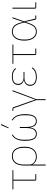

<svg xmlns="http://www.w3.org/2000/svg" viewBox="1527 -2318 991 4085"><g transform="rotate(-90 2022.5 -275.5)"><path d="M360 0H250Q221 0 221 -29V-487H35V-506H444V-487H242V-19H360Z M543 200V-253Q543 -383 595.5 -450.5Q648 -518 743 -518Q838 -518 890.5 -450.5Q943 -383 943 -253Q943 -123 887.5 -55.5Q832 12 731 12Q669 12 627 -14.5Q585 -41 567 -78H564V200ZM731 -7Q821 -7 870.5 -66Q920 -125 920 -229V-277Q920 -380 873.5 -439.5Q827 -499 743 -499Q658 -499 611 -437.5Q564 -376 564 -265V-143Q564 -84 613.5 -45.5Q663 -7 731 -7Z M1425 -743 1352 -587 1336 -593 1404 -751ZM1363 -349V-225Q1363 -105 1396 -56Q1429 -7 1489 -7Q1552 -7 1582.5 -57.5Q1613 -108 1613 -215V-263Q1613 -445 1501 -501L1512 -518Q1636 -451 1636 -239Q1636 -108 1599.5 -48Q1563 12 1489 12Q1373 12 1354 -130H1351Q1332 12 1216 12Q1142 12 1105.5 -48Q1069 -108 1069 -239Q1069 -451 1193 -518L1204 -501Q1092 -445 1092 -263V-215Q1092 -108 1122.5 -57.5Q1153 -7 1216 -7Q1276 -7 1309 -56Q1342 -105 1342 -225V-349Z M1934 200V0L1761 -487H1706V-506H1755Q1776 -506 1783 -488L1915 -113L1943 -24H1946L1978 -113L2125 -506H2146L1955 0V200Z M2614 -95 2630 -84Q2574 12 2425 12Q2335 12 2287 -25Q2239 -62 2239 -129Q2239 -180 2270.5 -215.5Q2302 -251 2356 -260V-263Q2258 -296 2258 -385Q2258 -450 2304.5 -484Q2351 -518 2435 -518Q2506 -518 2546 -498.5Q2586 -479 2617 -445L2601 -431Q2572 -464 2536.5 -481.5Q2501 -499 2436 -499Q2359 -499 2320 -470.5Q2281 -442 2281 -391V-379Q2281 -334 2318 -302Q2355 -270 2413 -270H2534V-251H2412Q2343 -251 2302.5 -220Q2262 -189 2262 -138V-117Q2262 -66 2305.5 -36.5Q2349 -7 2425 -7Q2562 -7 2614 -95Z M3033 0H2923Q2894 0 2894 -29V-487H2708V-506H3117V-487H2915V-19H3033Z M3734 -19V0H3675Q3661 0 3654 -6.5Q3647 -13 3642 -35L3600 -227H3597Q3559 -90 3512.5 -39Q3466 12 3389 12Q3305 12 3253 -56.5Q3201 -125 3201 -253Q3201 -381 3253 -449.5Q3305 -518 3389 -518Q3471 -518 3521 -466Q3571 -414 3597 -279H3600L3622 -346L3676 -506H3698L3611 -257L3669 -19ZM3389 -7Q3458 -7 3497.5 -51Q3537 -95 3572 -207L3586 -253L3571 -312Q3544 -417 3501.5 -458Q3459 -499 3389 -499Q3316 -499 3270 -438.5Q3224 -378 3224 -277V-229Q3224 -128 3270 -67.5Q3316 -7 3389 -7Z M4015 -19V0H3910Q3881 0 3881 -29V-506H3902V-19Z"/></g></svg>

Font: IBM Plex Sans Thin
Style: Regular
Weight: 100
Designer: Mike Abbink, Paul van der Laan, Pieter van Rosmalen
Foundry: Bold Monday
Version: Version 3.0